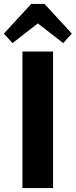

<svg xmlns="http://www.w3.org/2000/svg" viewBox="-43 -964 388 984"><path d="M229 -700V0H72V-700ZM-23 -792 117 -944H185L325 -792L281 -743L106 -879H196L21 -743Z"/></svg>

Font: Pathway Extreme 72pt
Style: Bold
Weight: 700
Designer: Eduardo Rodriguez Tunni
Foundry: Eduardo Rodriguez Tunni
Version: Version 1.001;gftools[0.9.26]